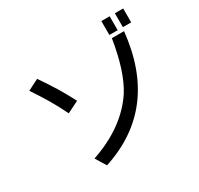

<svg xmlns="http://www.w3.org/2000/svg" viewBox="-178 -1037 1356 1309"><g transform="rotate(-30 500.0 -382.5)"><path d="M866.2 -681.6Q841.8 -681.6 770.5 -681.6Q751 -561.5 721.7 -469.7Q691.4 -377 652.3 -314.5Q589.8 -218.8 491.2 -147.5Q392.6 -76.2 257.8 -30.3Q268.6 -12.7 281.2 8.8Q293.9 29.3 308.6 52.7Q557.6 -28.3 697.3 -211.9Q836.9 -395.5 866.2 -681.6ZM938.5 -818.4Q921.9 -818.4 873 -818.4Q873 -791 873 -709Q889.6 -709 938.5 -709Q938.5 -736.3 938.5 -818.4ZM832 -818.4Q815.4 -818.4 766.6 -818.4Q766.6 -791 766.6 -709Q783.2 -709 832 -709Q832 -736.3 832 -818.4ZM103.5 -652.3Q148.4 -585.9 188.5 -518.6Q227.5 -452.1 259.8 -384.8Q290 -400.4 351.6 -430.7Q319.3 -493.2 279.3 -560.5Q238.3 -627 190.4 -696.3Q161.1 -681.6 103.5 -652.3Z"/></g></svg>

Font: Aptus Gothic JP
Style: Medium
Weight: 400
Designer: Fuminori Ogawa / Motoya
Version: Version 1